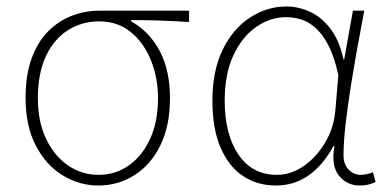

<svg xmlns="http://www.w3.org/2000/svg" viewBox="-20 -560 1204 593"><path d="M284 13Q225 13 173.5 -18.5Q122 -50 90.5 -110.5Q59 -171 59 -257Q59 -328 77.5 -379Q96 -430 128 -462.5Q160 -495 201 -511Q242 -527 287 -527H564V-492Q518 -495 474.5 -496.5Q431 -498 385 -498V-494Q441 -463 473 -403Q505 -343 505 -257Q505 -171 475 -110.5Q445 -50 394.5 -18.5Q344 13 284 13ZM284 -20Q337 -20 378.5 -49.5Q420 -79 444 -132Q468 -185 468 -257Q468 -319 446.5 -373Q425 -427 384.5 -460.5Q344 -494 286 -494Q234 -494 191 -467.5Q148 -441 122.5 -388Q97 -335 97 -257Q97 -185 122 -132Q147 -79 189.5 -49.5Q232 -20 284 -20Z M832 13Q775 13 731 -16Q687 -45 661.5 -103.5Q636 -162 636 -249Q636 -342 668 -407Q700 -472 752.5 -506Q805 -540 865 -540Q901 -540 936.5 -524Q972 -508 1000 -472Q1028 -436 1041 -376H1043L1070 -527H1105Q1094 -470 1083 -408.5Q1072 -347 1062.5 -287Q1053 -227 1047 -173.5Q1041 -120 1041 -79Q1041 -53 1056.5 -36.5Q1072 -20 1094 -20Q1104 -20 1114.5 -22.5Q1125 -25 1132 -28L1140 2Q1132 6 1120 9.5Q1108 13 1091 13Q1051 13 1026.5 -18Q1002 -49 1013 -109H1010Q943 13 832 13ZM835 -20Q879 -20 918.5 -47.5Q958 -75 985 -121Q1012 -167 1016 -222L1025 -328Q1012 -387 993 -422.5Q974 -458 951.5 -476.5Q929 -495 906.5 -501Q884 -507 864 -507Q815 -507 771.5 -477Q728 -447 701 -389.5Q674 -332 674 -249Q674 -145 716.5 -82.5Q759 -20 835 -20Z"/></svg>

Font: Noto Sans HK Thin
Style: Regular
Weight: 100
Designer: Ryoko NISHIZUKA 西塚涼子 (kana, bopomofo & ideographs); Paul D. Hunt (Latin, Greek & Cyrillic); Sandoll Communications 산돌커뮤니
Foundry: Adobe
Version: Version 2.004-H2;hotconv 1.0.118;makeotfexe 2.5.65603